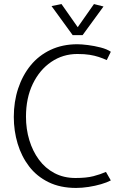

<svg xmlns="http://www.w3.org/2000/svg" viewBox="-20 -912 593 946"><path d="M526 -657Q507 -670 476 -678Q445 -686 413.5 -690Q382 -694 361 -694Q288 -694 229.5 -666.5Q171 -639 131 -590Q91 -541 69.5 -476Q48 -411 48 -336Q48 -267 67 -204Q86 -141 123.5 -92Q161 -43 219 -14.5Q277 14 355 14Q384 14 416.5 9Q449 4 478 -4.5Q507 -13 526 -23L502 -65Q475 -53 440.5 -44Q406 -35 352 -35Q294 -35 248.5 -59Q203 -83 172 -125Q141 -167 124.5 -221.5Q108 -276 108 -337Q108 -429 141.5 -498.5Q175 -568 232.5 -607Q290 -646 361 -646Q397 -646 421.5 -642Q446 -638 466 -631.5Q486 -625 506 -616ZM363 -778 283 -892 234 -882 338 -739H387L490 -880L443 -892Z"/></svg>

Font: Catamaran ExtraLight
Style: Regular
Weight: 250
Designer: Pria Ravichandran
Version: Version 2.000